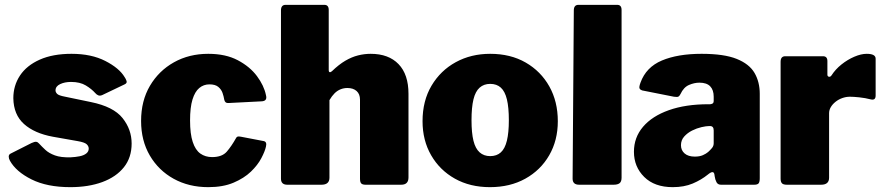

<svg xmlns="http://www.w3.org/2000/svg" viewBox="-20 -762 3653 792"><path d="M373 -378Q358 -395 334 -409.5Q310 -424 273 -424Q247 -424 228 -415Q209 -406 209 -389Q209 -382 215.5 -375Q222 -368 249 -363L355 -341Q448 -322 485.5 -275Q523 -228 523 -170Q523 -112 491 -72Q459 -32 402 -11Q345 10 270 10Q174 10 110 -22Q46 -54 21 -99Q16 -108 16 -116Q16 -124 23 -128L110 -172Q123 -178 129.5 -177Q136 -176 141 -170Q153 -157 167.5 -143.5Q182 -130 206.5 -121Q231 -112 271 -113Q292 -114 309 -117.5Q326 -121 336 -129Q346 -137 346 -149Q346 -159 337.5 -167Q329 -175 300 -180L198 -198Q122 -212 79 -250.5Q36 -289 35 -357Q35 -409 62.5 -450.5Q90 -492 144 -516Q198 -540 275 -540Q357 -540 414.5 -510.5Q472 -481 494 -444Q499 -437 502 -428Q505 -419 494 -414L402 -370Q393 -366 386 -368.5Q379 -371 373 -378Z M839 -540Q911 -540 961 -513.5Q1011 -487 1040 -448Q1069 -409 1077 -370Q1084 -345 1059 -344L922 -337Q908 -336 905 -351Q903 -364 898 -378.5Q893 -393 880.5 -403.5Q868 -414 844 -414Q820 -414 802 -399Q784 -384 774 -351.5Q764 -319 764 -265Q764 -210 775 -176.5Q786 -143 806.5 -128.5Q827 -114 855 -114Q896 -114 915.5 -136.5Q935 -159 954 -193Q956 -197 960 -198.5Q964 -200 974 -198L1068 -180Q1082 -177 1077 -157Q1073 -138 1058 -109.5Q1043 -81 1015 -54Q987 -27 943.5 -8.5Q900 10 839 10Q759 10 696.5 -24.5Q634 -59 598 -120.5Q562 -182 562 -263Q562 -346 598.5 -408Q635 -470 697.5 -505Q760 -540 839 -540Z M1165 0Q1139 0 1139 -25V-719Q1139 -742 1158 -742H1318Q1336 -742 1336 -721V-472Q1336 -466 1339.5 -464.5Q1343 -463 1349 -468Q1378 -496 1404.5 -511.5Q1431 -527 1457 -533.5Q1483 -540 1509 -540Q1583 -540 1624 -497.5Q1665 -455 1665 -375V-30Q1665 0 1635 0H1488Q1475 0 1470 -5.5Q1465 -11 1465 -25V-351Q1465 -374 1451 -386.5Q1437 -399 1413 -399Q1398 -399 1384.5 -393.5Q1371 -388 1360 -377Q1349 -366 1339 -349V-29Q1339 0 1306 0H1165Z M2001 10Q1919 10 1856.5 -25Q1794 -60 1758.5 -121.5Q1723 -183 1723 -262Q1723 -346 1760 -408.5Q1797 -471 1860 -505.5Q1923 -540 2002 -540Q2086 -540 2148.5 -504Q2211 -468 2246 -405.5Q2281 -343 2281 -262Q2281 -183 2245.5 -121.5Q2210 -60 2147 -25Q2084 10 2001 10ZM2002 -118Q2029 -118 2046 -133.5Q2063 -149 2071 -182Q2079 -215 2079 -266Q2079 -319 2071 -352Q2063 -385 2046 -400.5Q2029 -416 2002 -416Q1976 -416 1958.5 -400.5Q1941 -385 1933 -352Q1925 -319 1925 -266Q1925 -214 1933 -181.5Q1941 -149 1958.5 -133.5Q1976 -118 2002 -118Z M2544 -29Q2544 -13 2536 -6.5Q2528 0 2511 0H2369Q2342 0 2342 -25L2347 -719Q2347 -742 2366 -742H2526Q2544 -742 2544 -721Z M2900 -42Q2873 -20 2837.5 -5Q2802 10 2755 10Q2680 10 2637.5 -32Q2595 -74 2595 -136Q2595 -195 2632.5 -239Q2670 -283 2739 -307.5Q2808 -332 2902 -332H2909Q2913 -332 2918.5 -334.5Q2924 -337 2924 -346V-363Q2924 -391 2909.5 -406Q2895 -421 2865 -421Q2844 -421 2822 -411.5Q2800 -402 2787 -374Q2783 -366 2778.5 -363.5Q2774 -361 2760 -363L2629 -389Q2622 -391 2618.5 -396.5Q2615 -402 2622 -421Q2645 -485 2710.5 -512.5Q2776 -540 2874 -540Q2967 -540 3019 -519Q3071 -498 3092.5 -461Q3114 -424 3114 -375V-27Q3114 -12 3109.5 -6Q3105 0 3091 0H2954Q2941 0 2935.5 -10.5Q2930 -21 2928 -35L2927 -42Q2924 -62 2900 -42ZM2924 -224Q2924 -242 2909 -242H2905Q2893 -242 2873.5 -237.5Q2854 -233 2835 -223.5Q2816 -214 2802.5 -199Q2789 -184 2789 -163Q2789 -142 2804 -129Q2819 -116 2846 -116Q2866 -116 2879.5 -122Q2893 -128 2901 -135Q2910 -143 2917 -151.5Q2924 -160 2924 -171V-224Z M3226 0Q3211 0 3205.5 -6Q3200 -12 3200 -25V-507Q3200 -530 3219 -530H3375Q3393 -530 3393 -510V-454Q3393 -447 3399 -445.5Q3405 -444 3410 -451Q3426 -476 3451 -496Q3476 -516 3504 -528Q3532 -540 3555 -540Q3592 -540 3592 -520V-368Q3592 -347 3572 -352Q3549 -358 3524.5 -360.5Q3500 -363 3486 -363Q3470 -363 3454.5 -357.5Q3439 -352 3426.5 -342Q3414 -332 3407 -320Q3400 -308 3400 -295V-29Q3400 0 3367 0H3226Z"/></svg>

Font: Libre Franklin Thin Black
Style: Regular
Weight: 900
Version: Version 3.000